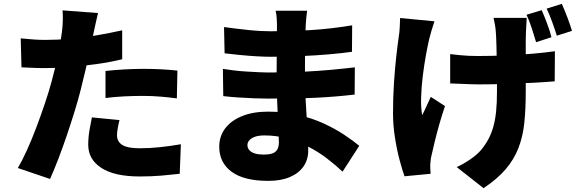

<svg xmlns="http://www.w3.org/2000/svg" viewBox="-20 -873 3010 1001"><path d="M491 -805Q485 -782 478.5 -750.5Q472 -719 468 -702Q461 -669 450.5 -619Q440 -569 427 -513Q414 -457 401 -406Q388 -354 369 -292.5Q350 -231 328.5 -167.5Q307 -104 284.5 -45.5Q262 13 241 60L73 3Q95 -34 120 -89Q145 -144 169 -207.5Q193 -271 214 -333.5Q235 -396 249 -448Q259 -484 267.5 -520Q276 -556 283 -589.5Q290 -623 295 -653Q300 -683 303 -707Q307 -739 307.5 -769.5Q308 -800 306 -819ZM217 -665Q282 -665 348.5 -671Q415 -677 482.5 -688.5Q550 -700 617 -715V-564Q555 -549 484 -539Q413 -529 343.5 -523.5Q274 -518 216 -518Q178 -518 148 -519.5Q118 -521 92 -522L88 -673Q129 -669 157 -667Q185 -665 217 -665ZM530 -503Q574 -508 626.5 -511Q679 -514 728 -514Q770 -514 814.5 -512Q859 -510 905 -505L902 -360Q865 -365 820 -369Q775 -373 728 -373Q674 -373 626 -370.5Q578 -368 530 -362ZM603 -247Q598 -228 594 -205.5Q590 -183 590 -168Q590 -152 596.5 -139.5Q603 -127 616.5 -118Q630 -109 653 -104.5Q676 -100 709 -100Q760 -100 812.5 -105.5Q865 -111 923 -121L917 33Q874 38 822.5 42.5Q771 47 708 47Q577 47 508.5 2.5Q440 -42 440 -118Q440 -156 446.5 -194.5Q453 -233 459 -261Z M1581 -817Q1579 -801 1577 -781.5Q1575 -762 1574 -744Q1573 -722 1572 -686.5Q1571 -651 1570.5 -609.5Q1570 -568 1570 -528Q1570 -488 1570 -456Q1570 -419 1572.5 -369.5Q1575 -320 1578.5 -267.5Q1582 -215 1584.5 -167.5Q1587 -120 1587 -88Q1587 -41 1562.5 -5.5Q1538 30 1491.5 50Q1445 70 1379 70Q1252 70 1187.5 22.5Q1123 -25 1123 -108Q1123 -162 1153.5 -203Q1184 -244 1241.5 -267.5Q1299 -291 1378 -291Q1462 -291 1534.5 -274Q1607 -257 1667 -229.5Q1727 -202 1773.5 -171Q1820 -140 1853 -113L1766 22Q1729 -13 1684.5 -47Q1640 -81 1588 -108Q1536 -135 1478.5 -151Q1421 -167 1358 -167Q1316 -167 1293 -152.5Q1270 -138 1270 -117Q1270 -101 1280.5 -89.5Q1291 -78 1310 -72.5Q1329 -67 1355 -67Q1381 -67 1398.5 -72.5Q1416 -78 1425 -92.5Q1434 -107 1434 -132Q1434 -151 1432 -189Q1430 -227 1428 -274.5Q1426 -322 1424 -370Q1422 -418 1422 -456Q1422 -493 1422.5 -535.5Q1423 -578 1423 -619Q1423 -660 1423.5 -693Q1424 -726 1424 -744Q1424 -758 1422.5 -779.5Q1421 -801 1417 -817ZM1148 -732Q1176 -728 1209 -724Q1242 -720 1275.5 -716.5Q1309 -713 1338.5 -711.5Q1368 -710 1390 -710Q1496 -710 1598 -716Q1700 -722 1816 -741L1815 -603Q1767 -596 1698.5 -590Q1630 -584 1550.5 -580.5Q1471 -577 1391 -577Q1361 -577 1317.5 -579.5Q1274 -582 1229.5 -586.5Q1185 -591 1151 -595ZM1142 -514Q1165 -510 1198 -506Q1231 -502 1265.5 -500Q1300 -498 1330 -496.5Q1360 -495 1377 -495Q1481 -495 1560.5 -499Q1640 -503 1705.5 -509Q1771 -515 1830 -522L1829 -380Q1777 -374 1728.5 -370Q1680 -366 1629 -363.5Q1578 -361 1516.5 -360Q1455 -359 1375 -359Q1349 -359 1306.5 -360.5Q1264 -362 1220 -365Q1176 -368 1144 -372Z M2726 -780Q2725 -761 2724 -742Q2723 -723 2722 -706Q2721 -691 2721 -660.5Q2721 -630 2721 -592Q2721 -554 2721 -515.5Q2721 -477 2721 -444.5Q2721 -412 2721 -394Q2721 -304 2713.5 -232.5Q2706 -161 2683 -101.5Q2660 -42 2616.5 9Q2573 60 2501 108L2361 -2Q2393 -16 2430 -41Q2467 -66 2489 -92Q2511 -119 2526.5 -148Q2542 -177 2552 -212.5Q2562 -248 2566.5 -292.5Q2571 -337 2571 -395Q2571 -425 2571 -468Q2571 -511 2570 -557Q2569 -603 2568 -642.5Q2567 -682 2565 -706Q2564 -725 2560 -746.5Q2556 -768 2553 -780ZM2327 -591Q2353 -588 2376.5 -585.5Q2400 -583 2423.5 -582Q2447 -581 2473 -581Q2539 -581 2613.5 -584Q2688 -587 2756.5 -593Q2825 -599 2873 -606L2872 -449Q2826 -445 2760 -441.5Q2694 -438 2620.5 -435.5Q2547 -433 2477 -433Q2457 -433 2432 -434Q2407 -435 2380.5 -436Q2354 -437 2327 -438ZM2245 -762Q2238 -741 2230 -714.5Q2222 -688 2218 -671Q2210 -637 2200.5 -585Q2191 -533 2184 -475.5Q2177 -418 2175.5 -364.5Q2174 -311 2181 -273Q2191 -291 2203 -318.5Q2215 -346 2226 -368L2300 -320Q2284 -273 2270.5 -225.5Q2257 -178 2247 -136.5Q2237 -95 2230 -64Q2227 -52 2225 -36.5Q2223 -21 2223 -13Q2223 -5 2223.5 8Q2224 21 2225 33L2089 46Q2078 16 2063.5 -38Q2049 -92 2039 -156.5Q2029 -221 2029 -282Q2029 -365 2034 -441Q2039 -517 2046 -579.5Q2053 -642 2059 -682Q2063 -705 2064 -731Q2065 -757 2066 -779ZM2804 -820Q2818 -789 2833 -748.5Q2848 -708 2855 -679L2775 -653Q2765 -686 2752.5 -725.5Q2740 -765 2725 -796ZM2909 -853Q2923 -822 2938.5 -781Q2954 -740 2962 -712L2883 -687Q2873 -719 2859 -758Q2845 -797 2830 -828Z"/></svg>

Font: Noto Sans SC Black
Style: Regular
Weight: 900
Designer: Ryoko NISHIZUKA  (kana, bopomofo & ideographs); Paul D. Hunt (Latin, Greek & Cyrillic); Sandoll Communications , Soo-you
Foundry: Adobe
Version: Version 2.004-H2;hotconv 1.0.118;makeotfexe 2.5.65603